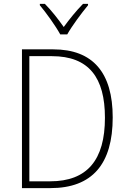

<svg xmlns="http://www.w3.org/2000/svg" viewBox="-20 -968 659 988"><path d="M290 -791H326C350 -834 399 -900 433 -941V-948H407C371 -911 337 -869 308 -829C280 -869 244 -915 211 -948H185V-941C217 -903 266 -835 290 -791ZM560 -364C560 -593 459 -714 254 -714H93V0H239C455 0 560 -124 560 -364ZM520 -362C520 -145 429 -35 238 -35H131V-679H247C438 -679 520 -568 520 -362Z"/></svg>

Font: Noto Sans Thai SemCond ExtLt
Style: Regular
Weight: 200
Width: 4
Designer: Monotype Design Team
Foundry: Monotype Imaging Inc.
Version: Version 2.002